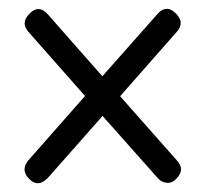

<svg xmlns="http://www.w3.org/2000/svg" viewBox="-20 -560 470 438"><path d="M46.5 -152Q25 -173.5 47.5 -197.5L174 -341L46.5 -485.5Q25.5 -507.5 47.5 -529Q68 -550 88 -528.5L213.5 -386L340.5 -529.5Q360.5 -550.5 381.5 -529Q402.5 -508 382.5 -486.5L254 -340.5L383.5 -194Q403 -173.5 382.5 -152.5Q373 -142 360.8 -143Q348.5 -144 340.5 -153L214 -295.5L89 -154Q66.5 -131 46.5 -152Z"/></svg>

Font: Fraunces 144pt Soft Black
Style: Regular
Weight: 900
Version: Version 1.000;[b76b70a41]